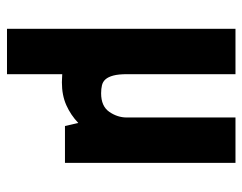

<svg xmlns="http://www.w3.org/2000/svg" viewBox="-94 -446 710 563"><g transform="rotate(90 261.5 -165.0)"><path d="M65 170V-500H198V-182Q198 -157 202 -142Q206 -127 213 -119Q220 -111 230.5 -108.5Q241 -106 254 -106Q292 -106 308.5 -130Q325 -154 325 -181V-500H458V0H350L341 -39Q318 -17 289 -4Q260 9 222 9Q215 9 209 8.5Q203 8 198 8V170Z"/></g></svg>

Font: Share
Style: Bold
Weight: 700
Designer: Ralph du Carrois
Version: Version 1.002